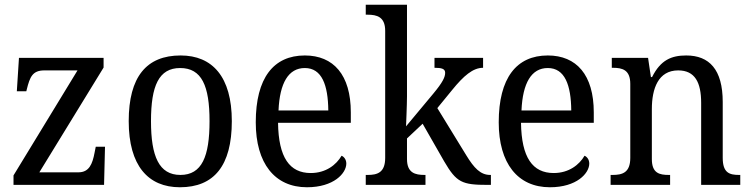

<svg xmlns="http://www.w3.org/2000/svg" viewBox="-20 -780 3168 810"><path d="M37 0H419L423 -161H384L379 -136C370 -88 356 -53 311 -53H146L417 -495V-536H60L51 -395H91L93 -403C106 -455 117 -483 167 -483H307L37 -40Z M739 10C883 10 958 -81 958 -269C958 -456 876 -546 742 -546C598 -546 523 -456 523 -269C523 -81 605 10 739 10ZM741 -42C651 -42 617 -120 617 -269C617 -418 650 -493 740 -493C831 -493 864 -418 864 -269C864 -120 832 -42 741 -42Z M1275 10C1388 10 1441 -49 1441 -90C1441 -107 1431 -119 1421 -123C1399 -85 1355 -50 1291 -50C1202 -50 1155 -115 1153 -262H1460V-306C1460 -464 1387 -546 1266 -546C1134 -546 1059 -451 1059 -264C1059 -91 1139 10 1275 10ZM1365 -314H1155C1160 -430 1197 -493 1266 -493C1338 -493 1364 -421 1365 -314Z M1523 0H1775V-42H1771C1732 -42 1697 -50 1697 -109V-196L1763 -258L1854 -99C1906 -10 1929 0 2038 0H2051V-42H2048C2007 -42 1980 -71 1947 -125L1825 -324L1888 -401C1936 -460 1975 -494 2018 -494V-536H1813V-494C1843 -494 1858 -490 1858 -473C1858 -455 1848 -433 1808 -385L1693 -247C1693 -249 1697 -339 1697 -374V-760H1523V-718H1531C1570 -718 1605 -709 1605 -650V-114C1605 -51 1571 -42 1531 -42H1523Z M2300 10C2413 10 2466 -49 2466 -90C2466 -107 2456 -119 2446 -123C2424 -85 2380 -50 2316 -50C2227 -50 2180 -115 2178 -262H2485V-306C2485 -464 2412 -546 2291 -546C2159 -546 2084 -451 2084 -264C2084 -91 2164 10 2300 10ZM2390 -314H2180C2185 -430 2222 -493 2291 -493C2363 -493 2389 -421 2390 -314Z M2556 0H2807V-42H2802C2762 -42 2730 -49 2730 -109V-320C2730 -406 2757 -483 2841 -483C2912 -483 2938 -432 2938 -346V0H3103V-42H3098C3057 -42 3029 -51 3029 -114V-350C3029 -487 2972 -546 2875 -546C2813 -546 2767 -527 2731 -455H2726L2714 -536H2561V-494H2566C2606 -494 2639 -485 2639 -426V-114C2639 -51 2605 -42 2564 -42H2556Z"/></svg>

Font: Noto Serif Georgian SemiCondensed
Style: Regular
Weight: 400
Width: 4
Designer: Monotype Design Team, Akaki Razmadze
Foundry: Google LLC
Version: Version 2.003